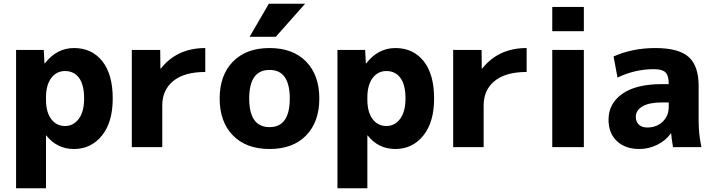

<svg xmlns="http://www.w3.org/2000/svg" viewBox="-20 -787 3828 1027"><path d="M430 -260Q430 -333 403 -370Q376 -407 328 -407Q282 -407 254 -369.5Q226 -332 226 -265V-255Q226 -187 254 -150Q282 -113 328 -113Q373 -113 401.5 -151.5Q430 -190 430 -260ZM583 -260Q583 -133 525 -61.5Q467 10 376 10Q285 10 228 -62H226V220H66V-520H214L218 -448H220Q283 -530 376 -530Q471 -530 527 -460Q583 -390 583 -260Z M685 -520H837L838 -420H840Q927 -530 1078 -530V-402Q966 -402 907 -354Q848 -306 848 -223V0H685Z M1418 -767H1612L1455 -590H1315ZM1226 -457.5Q1297 -530 1422 -530Q1547 -530 1617.5 -457.5Q1688 -385 1688 -260Q1688 -135 1617.5 -62.5Q1547 10 1422 10Q1297 10 1226 -62.5Q1155 -135 1155 -260Q1155 -385 1226 -457.5ZM1422 -107Q1530 -107 1530 -260Q1530 -413 1422 -413Q1313 -413 1313 -260Q1313 -107 1422 -107Z M2149 -260Q2149 -333 2122 -370Q2095 -407 2047 -407Q2001 -407 1973 -369.5Q1945 -332 1945 -265V-255Q1945 -187 1973 -150Q2001 -113 2047 -113Q2092 -113 2120.5 -151.5Q2149 -190 2149 -260ZM2302 -260Q2302 -133 2244 -61.5Q2186 10 2095 10Q2004 10 1947 -62H1945V220H1785V-520H1933L1937 -448H1939Q2002 -530 2095 -530Q2190 -530 2246 -460Q2302 -390 2302 -260Z M2404 -520H2556L2557 -420H2559Q2646 -530 2797 -530V-402Q2685 -402 2626 -354Q2567 -306 2567 -223V0H2404Z M2934 -620V-750H3103V-620ZM2934 0V-520H3103V0Z M3485 -530Q3610 -530 3663.5 -482.5Q3717 -435 3717 -327V-140Q3717 -68 3732 0H3580Q3572 -45 3570 -73H3568Q3541 -35 3495.5 -12.5Q3450 10 3400 10Q3325 10 3280 -32Q3235 -74 3235 -147Q3235 -233 3308.5 -285Q3382 -337 3520 -337H3557V-339Q3557 -383 3539.5 -400Q3522 -417 3478 -417Q3376 -417 3283 -372L3262 -485Q3363 -530 3485 -530ZM3381 -162Q3381 -135 3397.5 -120Q3414 -105 3442 -105Q3492 -105 3524.5 -136Q3557 -167 3557 -215V-239H3520Q3452 -239 3416.5 -218Q3381 -197 3381 -162Z"/></svg>

Font: M PLUS 1p ExtraBold
Style: Regular
Weight: 800
Version: Version 1.062